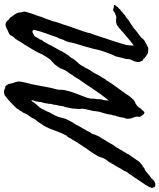

<svg xmlns="http://www.w3.org/2000/svg" viewBox="65 -850 823 993"><g transform="rotate(90 476.5 -353.5)"><path d="M949.2 -739.3Q948.2 -735.4 949.7 -733.4L953.1 -728.5Q952.1 -726.6 951.2 -724.9Q950.2 -723.1 949.2 -721.2Q947.3 -717.8 947.3 -712.9Q941.9 -706.5 938.5 -699.2Q935.1 -691.9 929.7 -685.5Q923.8 -677.2 918.5 -669.2Q913.1 -661.1 908.2 -653.3Q898.9 -638.2 887.7 -624Q883.3 -618.2 882.3 -615.2Q880.9 -611.3 877.9 -608.4Q870.1 -599.6 868.2 -595.2Q866.2 -590.8 864.3 -585.9Q859.4 -576.2 853.5 -568.4L849.1 -560.5Q847.2 -557.1 844.7 -551.8Q839.8 -543.9 835.9 -537.1Q832.5 -530.8 827.1 -522.5Q825.2 -517.6 822.8 -515.1Q819.8 -512.2 819.3 -507.8Q813.5 -500 807.6 -492.7Q801.8 -485.4 797.9 -476.6Q793.9 -464.8 790.8 -455.1Q787.6 -445.3 780.3 -436.5Q777.3 -431.2 774.4 -426.8Q771.5 -422.4 769 -418.5Q766.6 -415 763.9 -411.1Q761.2 -407.2 758.8 -403.3Q753.9 -395.5 750.5 -392.1Q747.1 -388.7 743.2 -380.9Q735.4 -370.1 728.5 -358.9Q722.2 -348.1 713.9 -336.9Q708 -327.6 705.1 -321.3Q701.7 -314 695.3 -306.6Q691.4 -293.9 680.7 -285.2Q669.9 -263.7 661.1 -241.2Q652.3 -218.8 643.6 -195.3Q639.2 -189.5 638.7 -184.6Q632.3 -173.8 631.3 -171.4Q630.4 -168.5 628.9 -167Q622.1 -157.7 616.2 -148.4Q613.8 -144.5 611.3 -140.9Q608.9 -137.2 606.4 -133.8Q601.6 -127.9 597.2 -122.6Q592.8 -117.2 590.8 -109.4Q583 -98.6 575.7 -87.9Q568.4 -77.1 563.5 -63.5Q556.2 -54.7 552.7 -45.9Q543.9 -37.1 540 -27.3Q523.4 -10.7 507.3 4.9Q491.2 20.5 471.7 34.2Q469.2 34.7 466.8 35.2Q464.4 35.6 461.9 36.6Q457.5 38.1 451.2 37.1Q445.3 36.6 439.9 33.2Q435.1 30.3 428.7 31.2Q421.9 27.3 415 14.6Q413.1 6.3 412.1 1.5Q411.1 -3.9 409.2 -9.8Q406.7 -16.1 405 -21.5Q403.3 -26.9 402.3 -31.2Q400.4 -41 402.8 -53.2L408.2 -78.1Q412.1 -91.8 415.5 -106Q418.9 -120.1 420.9 -133.8Q423.8 -152.3 428.2 -172.9Q432.6 -193.4 435.5 -210Q438.5 -220.7 441.4 -231.4Q444.3 -242.2 444.3 -252.9Q444.3 -267.1 446.3 -277.3Q452.1 -304.7 462.4 -331.5Q472.7 -358.4 482.4 -383.8Q484.4 -388.7 486.3 -395Q488.3 -401.4 489.3 -407.2Q489.7 -411.1 490 -414.6Q490.2 -418 490.2 -421.4Q490.2 -424.8 490.5 -428.2Q490.7 -431.6 491.2 -435.5Q493.2 -442.9 493.2 -447.3Q493.2 -451.2 492.7 -453.1Q492.2 -455.1 493.2 -459Q493.2 -463.9 494.6 -468.8Q495.6 -471.2 496.3 -474.1Q497.1 -477.1 498 -480.5Q499 -488.3 499 -492.2Q499 -495.1 499.3 -498.3Q499.5 -501.5 500 -504.9Q483.9 -484.9 469.2 -465.1Q454.6 -445.3 441.9 -425.8Q429.2 -406.2 415.8 -386.7Q402.3 -367.2 388.7 -347.7Q383.8 -337.4 377 -328.1Q369.6 -318.8 364.3 -309.6Q361.8 -305.7 359.1 -301.5Q356.4 -297.4 353.5 -293.5Q350.6 -289.6 347.9 -285.4Q345.2 -281.2 342.8 -277.3Q340.8 -272.9 339.1 -268.8Q337.4 -264.6 335.9 -260.7Q333 -252 328.1 -246.1Q326.7 -243.7 325 -241.2Q323.2 -238.8 321.3 -236.3Q319.3 -233.9 317.6 -231.4Q315.9 -229 314.5 -226.6L304.2 -216.8Q301.8 -214.4 299.1 -211.9Q296.4 -209.5 293.9 -207Q290 -205.6 283.4 -195.8Q276.9 -186 270.5 -175.5Q264.2 -165 261.7 -161.1Q252.9 -139.6 242.2 -121.1Q231.4 -102.5 219.7 -84Q217.8 -81.1 216.1 -78.1Q214.4 -75.2 212.4 -71.8Q208.5 -64.5 204.1 -59.6Q193.8 -43.9 188 -32.7Q181.2 -20 170.9 -11.7Q168.9 -6.8 166 -3.4Q162.6 0.5 162.1 4.9Q156.7 10.7 148.4 13.7Q138.7 17.1 130.9 21.5Q124 25.4 114.7 28.3Q105.5 31.2 94.7 26.4Q93.3 25.9 90.8 22.5Q88.9 19.5 85.9 19.5Q83.5 13.2 79.6 11.2Q75.7 9.3 71.3 4.9Q69.8 3.4 67.9 0.5Q67.4 -0.5 66.4 -2Q65.4 -3.4 64.5 -4.9Q58.6 -11.7 53.2 -20Q47.9 -28.3 44.9 -39.1Q44.9 -42 44.4 -44.4Q43.9 -46.9 43.9 -50.8Q43.5 -54.2 41.5 -59.1Q40 -63 40 -69.3Q40.5 -73.2 41.5 -76.9Q42.5 -80.6 43.5 -84L47.9 -97.7Q49.8 -105 52.2 -111.6Q54.7 -118.2 57.1 -124.5Q59.6 -130.9 62 -137.7Q64.5 -144.5 66.4 -152.3Q69.8 -164.1 74.2 -171.9Q79.1 -186.5 81.8 -193.4Q84.5 -200.2 89.8 -214.8Q92.8 -230.5 97.2 -242.7L106.4 -268.6Q110.4 -284.2 120.6 -312.3Q130.9 -340.3 140.6 -368.4Q150.4 -396.5 152.3 -411.1Q155.3 -416 157.2 -422.4Q158.2 -425.8 159.2 -428.5Q160.2 -431.2 161.1 -433.6Q165 -447.3 172.6 -469.2Q180.2 -491.2 185.5 -507.8Q192.4 -528.3 198.7 -547.9Q205.1 -567.4 209 -583Q212.9 -591.8 214.4 -606Q215.8 -620.1 215.8 -633.8Q191.9 -617.2 176.3 -603Q168.5 -596.2 160.6 -589.4Q152.8 -582.5 144.5 -576.2Q140.6 -569.8 134.3 -566.4Q129.4 -563.5 123 -555.7Q118.2 -555.2 115.2 -551.3Q112.8 -548.3 107.4 -545.9Q97.2 -542 83 -542Q81.1 -542 77.1 -543Q73.2 -543.9 71.3 -543.9Q66.4 -543.9 59.6 -541L47.9 -536.1Q45.9 -535.2 44.2 -534.2Q42.5 -533.2 41.5 -532.2Q40.5 -531.2 38.8 -530.3Q37.1 -529.3 35.2 -528.3Q30.3 -526.4 26.4 -527.8Q22 -529.8 17.6 -530.3Q12.7 -531.2 10.7 -530.8Q8.3 -530.3 4.9 -534.2Q7.3 -539.6 10.3 -542Q13.2 -544.4 15.6 -549.8Q23.9 -555.2 30.3 -564.5Q35.6 -566.9 38.1 -569.8Q40 -572.3 44.9 -576.2Q48.3 -579.6 51.8 -581.5Q55.2 -583.5 58.6 -587.9Q69.8 -593.3 77.6 -601.1Q85.9 -609.4 96.7 -614.3Q107.9 -621.1 111.8 -624.5Q116.7 -628.4 123 -631.8Q127.9 -635.7 130.4 -638.2Q132.8 -640.6 137.7 -644.5Q142.6 -648.4 147.2 -651.9Q151.9 -655.3 156.2 -658.7L173.8 -671.9Q183.6 -685.5 193.8 -691.4Q204.1 -697.3 214.8 -702.1Q219.7 -705.1 224.6 -707.5Q229.5 -710 235.4 -709Q239.3 -709 240.7 -708.5Q242.2 -708 246.1 -708Q255.4 -708 260.3 -704.1Q266.1 -699.2 271.5 -696.3Q276.4 -692.4 278.8 -690.9Q281.7 -689 284.2 -683.6Q289.1 -683.6 293.9 -678.7Q294.9 -675.8 296.1 -672.9Q297.4 -669.9 298.8 -667.5Q301.8 -662.6 300.8 -654.3Q300.3 -651.9 299.8 -649.7Q299.3 -647.5 298.8 -645Q298.3 -643.1 297.9 -640.6Q297.4 -638.2 296.9 -635.7Q293 -628.9 291 -624Q289.1 -619.1 287.1 -614.3Q285.2 -610.8 285.6 -605.5Q286.1 -602.5 285.2 -595.7Q284.2 -590.8 283 -585.9Q281.7 -581.1 280.3 -576.2Q278.8 -571.3 277.6 -566.2Q276.4 -561 275.4 -555.7Q273.4 -553.2 273.4 -549.3Q273.4 -546.9 272.5 -543Q266.1 -530.8 259 -512.7Q252 -494.6 248 -483.4Q246.1 -476.1 243.7 -469.7Q241.2 -463.4 239.3 -456.1Q238.3 -452.1 237.3 -448Q236.3 -443.8 235.4 -439Q234.4 -434.1 233.4 -429.7Q232.4 -425.3 231.4 -420.9Q228.5 -412.1 226.1 -403.3Q223.6 -394.5 221.7 -385.7Q220.7 -381.8 215.1 -363.8Q209.5 -345.7 204.3 -328.1Q199.2 -310.5 199.2 -307.6Q198.2 -303.7 198.7 -301.8Q199.2 -299.3 196.3 -296.9Q196.3 -289.1 192.9 -282.7Q190.9 -279.3 189.2 -275.9Q187.5 -272.5 185.5 -268.6Q184.1 -264.6 182.9 -261Q181.6 -257.3 180.7 -253.4Q178.2 -244.6 173.8 -239.3Q169.4 -225.6 162.8 -207.5Q156.2 -189.5 152.3 -179.2Q142.6 -152.3 133.8 -116.2Q135.7 -114.3 138.2 -111.8Q140.6 -109.4 142.6 -109.4Q147.5 -109.4 155.3 -114.3Q164.1 -118.2 168 -122.1Q170.4 -124.5 170.9 -127Q171.4 -128.4 171.9 -129.6Q172.4 -130.9 172.9 -131.8Q178.7 -138.7 179.7 -142.6Q180.7 -146.5 183.6 -147.5Q186 -158.7 191.9 -164.1Q198.2 -169.4 201.2 -179.7Q204.6 -182.1 205.1 -186Q205.6 -189.9 209 -192.4Q212.9 -202.6 224.6 -222.9Q236.3 -243.2 241.2 -252Q242.2 -255.4 243.4 -258.5Q244.6 -261.7 246.6 -264.2Q248.5 -266.6 250.2 -269.8Q252 -272.9 253.9 -276.4L265.6 -293.9Q268.6 -298.8 271.5 -301.8Q274.4 -304.7 278.3 -309.6Q280.3 -313.5 281.7 -315.9Q283.2 -318.4 285.2 -321.3L296.9 -336.9Q300.8 -341.8 303.2 -344.2L310.5 -351.6Q318.4 -361.3 321.3 -368.2Q324.7 -377 331.1 -383.8Q335.9 -396.5 342.8 -407.2Q349.6 -418 357.4 -428.7Q363.3 -440.4 369.1 -451.7Q375 -462.9 382.8 -473.6Q388.7 -486.3 397.5 -495.1Q403.3 -506.8 404.3 -506.8Q409.7 -515.1 415 -522.9Q420.4 -530.8 425.8 -538.1Q435.5 -551.3 448.2 -569.3Q450.7 -572.3 452.6 -575.2Q454.6 -578.1 456.5 -581.1Q460.4 -587.4 464.8 -591.8Q472.7 -605.5 480.5 -615.2Q488.3 -625 496.1 -632.8Q507.8 -641.1 511.2 -641.6Q514.6 -642.1 517.6 -644.5Q525.9 -649.9 527.8 -651.9L532.2 -656.2Q534.2 -658.2 536.1 -660.6Q538.1 -663.1 538.1 -666L544.4 -671.9Q547.4 -674.8 548.8 -676.8Q553.7 -681.6 557.1 -686.5Q560.5 -691.4 568.4 -686.5Q572.8 -684.1 576.2 -677.7Q581.5 -672.4 584 -666Q585 -660.6 583.5 -654.8Q582 -647.9 584 -642.6Q585.9 -637.2 587.9 -631.8Q589.8 -626.5 591.8 -621.1Q595.7 -608.9 593.8 -594.7Q589.8 -587.4 588.4 -578.6Q587.9 -573.7 586.9 -569.1Q585.9 -564.5 585 -559.6Q582 -547.4 579.1 -541Q576.2 -534.7 577.1 -528.3Q572.8 -519 572.3 -511.7Q571.8 -503.4 569.3 -495.1Q565.9 -479 561.5 -467.3Q556.6 -454.1 555.7 -439.5Q555.2 -425.8 549.8 -406.7Q547.4 -397.5 545.7 -388.9Q543.9 -380.4 543 -373Q541 -366.7 542.5 -361.8Q543.9 -357.4 543.9 -351.6Q542 -337.9 542 -329.6Q542 -326.2 541.7 -323Q541.5 -319.8 541 -316.4Q540.5 -314 540 -311.3Q539.6 -308.6 539.1 -306.2Q538.6 -303.7 538.1 -301Q537.6 -298.3 537.1 -295.9Q535.2 -289.6 534.2 -282.7Q533.7 -277.3 530.3 -271.5Q529.3 -265.6 528.3 -259.8Q527.3 -253.9 526.4 -247.6Q523.9 -233.4 521.5 -225.6Q522.5 -221.7 521 -218.3Q519 -213.4 518.6 -210.9Q516.6 -206.1 517.1 -200.2Q517.6 -194.3 515.6 -189.5L514.2 -178.2Q513.2 -170.9 511.7 -167Q506.3 -154.3 507.3 -147.5Q507.8 -141.1 504.9 -135.7Q505.9 -127.4 501.5 -119.6Q497.1 -111.3 499 -103.5Q503.9 -106.9 506.8 -112.3Q508.3 -114.7 510 -117.2Q511.7 -119.6 513.7 -122.1Q515.6 -125.5 520.5 -130.4Q522.5 -132.3 524.4 -134.3Q526.4 -136.2 528.3 -138.7Q536.1 -146.5 542 -157.2Q547.9 -168 552.7 -178.7Q554.7 -181.6 557.1 -187.5Q559.6 -193.4 561.5 -198.2Q571.3 -213.4 579.1 -231.4Q581.1 -235.4 582.5 -238.8Q584 -242.2 585 -246.1Q586.4 -250.5 587.6 -254.9Q588.9 -259.3 589.8 -263.7Q590.8 -268.1 592 -272.5Q593.3 -276.9 594.7 -281.2Q596.2 -283.7 598.1 -288.6Q600.1 -293.5 601.6 -295.9Q611.8 -317.4 623 -332Q630.4 -347.7 644.3 -370.8Q658.2 -394 665 -409.2Q668.5 -411.6 669.4 -414.6Q670.9 -418.5 672.9 -420.9Q675.8 -432.6 679.2 -439Q682.1 -445.3 685.5 -454.1Q688.5 -456.5 689.9 -460Q691.4 -463.9 694.3 -465.8Q697.8 -474.1 702.6 -481.4L711.9 -496.1Q718.3 -505.9 721.7 -512.7Q727.5 -524.4 728.5 -525.4Q732.9 -530.3 737.3 -537.4Q741.7 -544.4 744.1 -546.9Q748.5 -557.1 751 -559.3Q753.4 -561.5 757.8 -572.3Q766.1 -583.5 766.6 -585.9Q767.1 -588.4 774.4 -598.6Q776.9 -601.1 777.3 -604.5Q778.3 -608.4 780.3 -610.4Q789.6 -622.6 791.5 -626Q793.9 -630.4 796.9 -633.8Q801.8 -640.6 806.6 -647.5Q811.5 -654.3 816.4 -662.1Q821.3 -667 826.2 -670.4Q831.5 -674.3 835.9 -678.7Q842.3 -678.7 849.6 -688.5Q861.8 -691.4 869.6 -699.2Q873.5 -703.1 878.2 -707Q882.8 -710.9 887.7 -714.8Q894.5 -719.7 900.9 -724.6Q907.2 -729.5 912.1 -736.3Q920.9 -744.1 932.1 -745.1Q943.4 -746.1 949.2 -739.3Z"/></g></svg>

Font: Freehand
Style: Regular
Weight: 400
Designer: Danh Hong
Version: Version 8.001; ttfautohint (v1.8.3)